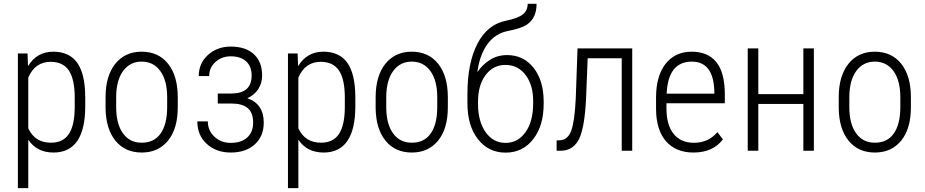

<svg xmlns="http://www.w3.org/2000/svg" viewBox="-20 -778 4773 991"><path d="M365.7 -224.1V-273.9Q365.7 -369.1 335.4 -414.1Q305.7 -458.5 242.2 -459Q160.6 -459 126 -377.4V-115.2Q161.1 -41 243.2 -41.5Q305.2 -41.5 335 -85.9Q365.2 -130.4 365.7 -224.1ZM419.9 -277.8V-227.5Q419.9 -111.8 379.4 -51.3Q358.9 -21 328.1 -5.9Q297.4 9.3 256.3 9.3Q169.9 9.3 126 -57.1V191.4V192.9H124.5H73.2H72.3V191.4V-500.5V-502H73.2H120.6H122.1V-500.5L124.5 -436.5Q169.9 -511.2 254.9 -511.2Q337.9 -511.2 378.9 -453.6Q419.4 -396 419.9 -277.8Z M579.6 -279.8V-224.6Q579.6 -138.7 614.7 -89.8Q649.9 -41 711.9 -41.5Q775.4 -41.5 808.6 -88.4Q842.3 -135.3 842.8 -223.1V-276.4Q842.8 -362.3 807.6 -411.1Q772.5 -460 710.9 -460Q651.4 -460 615.7 -412.1Q580.6 -364.3 579.6 -279.8ZM524.9 -217.3V-276.4Q524.9 -384.8 574.2 -447.8Q624.5 -511.2 710.9 -511.2Q797.9 -511.2 847.7 -448.7Q897 -386.7 897.5 -277.8V-224.6Q897.5 -114.3 847.7 -52.7Q797.4 9.3 711.7 9.3Q626 9.3 576.2 -51.3Q526.9 -111.8 524.9 -217.3Z M1278.8 -388.2Q1278.8 -435.5 1250.2 -461.4Q1221.7 -487.3 1170.9 -487.3Q1124 -487.3 1091.8 -457.8Q1059.6 -428.2 1059.6 -385.3H1005.9Q1005.9 -451.7 1053.7 -494.6Q1101.6 -537.6 1170.9 -537.6Q1247.6 -537.6 1290.3 -498.3Q1333 -459 1333 -387.7Q1333 -349.6 1313.5 -318.8Q1293.9 -288.1 1256.8 -271Q1341.3 -241.7 1341.3 -145Q1341.3 -74.2 1294.9 -32.5Q1248.5 9.3 1170.9 9.3Q1096.2 9.3 1047.4 -35.2Q998.5 -79.6 998.5 -151.4H1052.7Q1052.7 -104.5 1086.7 -72.5Q1120.6 -40.5 1170.9 -40.5Q1226.1 -40.5 1256.3 -68.6Q1286.6 -96.7 1286.6 -144Q1286.6 -196.8 1258.5 -220.2Q1230.5 -243.7 1173.3 -243.7H1104V-295.4H1178.7Q1278.8 -297.4 1278.8 -388.2Z M1759.8 -224.1V-273.9Q1759.8 -369.1 1729.5 -414.1Q1699.7 -458.5 1636.2 -459Q1554.7 -459 1520 -377.4V-115.2Q1555.2 -41 1637.2 -41.5Q1699.2 -41.5 1729 -85.9Q1759.3 -130.4 1759.8 -224.1ZM1814 -277.8V-227.5Q1814 -111.8 1773.4 -51.3Q1752.9 -21 1722.2 -5.9Q1691.4 9.3 1650.4 9.3Q1564 9.3 1520 -57.1V191.4V192.9H1518.6H1467.3H1466.3V191.4V-500.5V-502H1467.3H1514.6H1516.1V-500.5L1518.6 -436.5Q1564 -511.2 1648.9 -511.2Q1731.9 -511.2 1772.9 -453.6Q1813.5 -396 1814 -277.8Z M1973.6 -279.8V-224.6Q1973.6 -138.7 2008.8 -89.8Q2043.9 -41 2106 -41.5Q2169.4 -41.5 2202.6 -88.4Q2236.3 -135.3 2236.8 -223.1V-276.4Q2236.8 -362.3 2201.7 -411.1Q2166.5 -460 2105 -460Q2045.4 -460 2009.8 -412.1Q1974.6 -364.3 1973.6 -279.8ZM1918.9 -217.3V-276.4Q1918.9 -384.8 1968.3 -447.8Q2018.6 -511.2 2105 -511.2Q2191.9 -511.2 2241.7 -448.7Q2291 -386.7 2291.5 -277.8V-224.6Q2291.5 -114.3 2241.7 -52.7Q2191.4 9.3 2105.7 9.3Q2020 9.3 1970.2 -51.3Q1920.9 -111.8 1918.9 -217.3Z M2588.9 -442.9Q2525.4 -442.9 2486.3 -390.6Q2447.3 -338.4 2447.3 -252.9V-241.2Q2447.3 -151.9 2486.3 -96.2Q2525.4 -40.5 2589.4 -40.5Q2652.8 -40.5 2692.4 -95.7Q2731.9 -150.9 2731.9 -245.1V-256.8Q2731.9 -339.4 2692.6 -391.1Q2653.3 -442.9 2588.9 -442.9ZM2597.7 -493.7Q2682.1 -493.7 2734.1 -428Q2786.1 -362.3 2786.1 -252.9V-241.2Q2786.1 -129.4 2732.2 -59.8Q2678.2 9.8 2589.4 9.8Q2501.5 9.8 2447 -59.6Q2392.6 -128.9 2392.6 -244.6V-292.5Q2392.6 -453.1 2444.3 -552.7Q2496.1 -652.3 2592.8 -671.4Q2653.3 -683.6 2678.5 -703.6Q2703.6 -723.6 2703.6 -758.3H2749.5Q2749.5 -683.1 2697.8 -649.9Q2669.4 -631.3 2602.8 -618.4Q2536.1 -605.5 2495.8 -550Q2455.6 -494.6 2443.8 -405.3Q2470.2 -444.8 2509 -469.2Q2547.9 -493.7 2597.7 -493.7Z M3243.2 -528.3V0H3189V-477.1H3013.2L3005.4 -281.2Q2999 -126 2970.5 -64.2Q2941.9 -2.4 2877.9 0H2853V-53.2L2868.7 -53.7Q2910.6 -55.7 2928.2 -102.8Q2945.8 -149.9 2951.7 -269L2960.9 -528.3Z M3667 -306.6Q3663.1 -460 3550.3 -460Q3489.7 -460 3456.5 -418Q3424.3 -376 3420.9 -294.4H3667ZM3559.1 9.3Q3468.8 9.3 3417.5 -48.8Q3367.2 -106.9 3366.2 -213.9V-274.9Q3366.2 -385.3 3415 -448.2Q3464.4 -511.2 3550.3 -511.2Q3633.3 -511.2 3677.2 -457.5Q3720.2 -404.3 3721.2 -294.4V-246.1V-245.1H3719.7H3419.9V-218.3Q3419.9 -132.8 3457 -86.9Q3494.1 -41 3561.5 -41Q3635.7 -41 3681.6 -94.7L3682.6 -95.7L3683.6 -94.7L3710.4 -60.1L3711.4 -59.6L3710.9 -58.6Q3686 -24.9 3647.9 -7.8Q3609.9 9.3 3559.1 9.3Z M4180.7 0H4126.5V-241.7H3894V0H3839.4V-528.3H3894V-292H4126.5V-528.3H4180.7Z M4363.8 -279.8V-224.6Q4363.8 -138.7 4398.9 -89.8Q4434.1 -41 4496.1 -41.5Q4559.6 -41.5 4592.8 -88.4Q4626.5 -135.3 4627 -223.1V-276.4Q4627 -362.3 4591.8 -411.1Q4556.6 -460 4495.1 -460Q4435.5 -460 4399.9 -412.1Q4364.7 -364.3 4363.8 -279.8ZM4309.1 -217.3V-276.4Q4309.1 -384.8 4358.4 -447.8Q4408.7 -511.2 4495.1 -511.2Q4582 -511.2 4631.8 -448.7Q4681.2 -386.7 4681.6 -277.8V-224.6Q4681.6 -114.3 4631.8 -52.7Q4581.5 9.3 4495.8 9.3Q4410.2 9.3 4360.4 -51.3Q4311 -111.8 4309.1 -217.3Z"/></svg>

Font: MAUL Condensed Light
Style: Light
Weight: 300
Designer: MAUL
Version: Version 2.137; 2017; ttfautohint (v1.8.3)